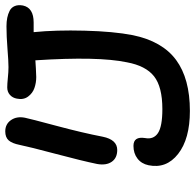

<svg xmlns="http://www.w3.org/2000/svg" viewBox="-26 -730 767 756"><g transform="rotate(-90 358.0 -351.5)"><path d="M146 -273.9Q114.3 -273.9 99.4 -295.7Q84.5 -317.4 90.8 -353Q103 -412.1 130.6 -515.9Q158.2 -619.6 166 -658.2Q171.9 -688 183.8 -701.4Q195.8 -714.8 219.2 -714.8Q248 -714.8 263.7 -692.1Q279.3 -669.4 272.9 -637.2Q269 -617.7 241.2 -513.9Q213.4 -410.2 198.2 -331.1Q186.5 -273.9 146 -273.9ZM299.8 12.2Q189.5 12.2 130.4 -34.2Q71.3 -80.6 85.9 -150.9Q91.8 -178.7 112.3 -194.3Q132.8 -210 162.1 -210Q200.2 -210 192.9 -164.1Q186.5 -130.9 212.6 -113.5Q238.8 -96.2 307.1 -96.2Q394.5 -96.2 436 -128.9Q477.5 -161.6 491.2 -235.8Q515.1 -349.1 499 -596.2Q489.3 -595.7 466.6 -594.2Q443.8 -592.8 433.1 -592.8Q410.6 -592.8 390.1 -599.9Q369.6 -606.9 356.2 -625Q342.8 -643.1 348.1 -668.9Q351.1 -686 363 -696.5Q375 -707 392.1 -707Q406.2 -707 429.7 -704.6Q453.1 -702.1 472.2 -702.1Q495.6 -702.1 544.9 -706.1Q594.2 -710 632.8 -710Q651.4 -710 666.3 -707Q681.2 -704.1 694.1 -697.5Q707 -690.9 712.6 -677.5Q718.3 -664.1 714.8 -645Q705.6 -603 647.9 -603H609.9Q618.7 -516.1 615.7 -402.3Q612.8 -288.6 598.1 -212.9Q574.2 -96.7 500.5 -42.2Q426.8 12.2 299.8 12.2Z"/></g></svg>

Font: Shantell Sans Normal
Style: Italic
Weight: 500
Italic angle: -11.31°
Designer: Stephen Nixon, Anya Danilova, Shantell Martin
Foundry: Arrow Type
Version: Version 1.006;[559af2be0]